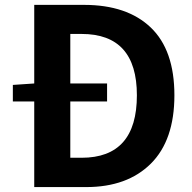

<svg xmlns="http://www.w3.org/2000/svg" viewBox="-20 -760 780 780"><path d="M265.6 -119.1H311.5Q536.1 -119.1 536.1 -373Q536.1 -622.1 311.5 -622.1H265.6V-420.9H415V-347.7H265.6ZM119.1 -740.2H321.3Q496.1 -740.2 592.3 -648.4Q688.5 -556.6 688.5 -373Q688.5 -190.4 592.8 -95.2Q497.1 0 330.1 0H119.1V-347.7H32.2V-415L119.1 -420.9Z"/></svg>

Font: Nasu
Style: Bold
Weight: 700
Designer: Ryoko NISHIZUKA (kana &amp; ideographs); Paul D. Hunt (Latin, Greek &amp; Cyrillic); Wenlong ZHANG (bopomofo); Sandoll C
Version: Version 2014.1215